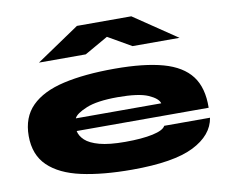

<svg xmlns="http://www.w3.org/2000/svg" viewBox="-82 -856 1158 974"><g transform="rotate(-10 497.0 -368.5)"><path d="M721 -176H957Q943 -88 840 -36.5Q737 15 523 15Q372 15 262.5 -9Q153 -33 94 -90Q35 -147 35 -244Q35 -340 92.5 -397.5Q150 -455 259 -480Q368 -505 523 -505Q675 -505 772 -478Q869 -451 915 -390.5Q961 -330 959 -227H279Q284 -201 307.5 -179Q331 -157 380.5 -143.5Q430 -130 513 -130Q599 -130 654.5 -142Q710 -154 721 -176ZM513 -360Q407 -360 351.5 -337Q296 -314 286 -291H726Q719 -317 670 -338.5Q621 -360 513 -360ZM653 -752 875 -602H633L513 -671L392 -602H151L373 -752Z"/></g></svg>

Font: Syne ExtraBold
Style: Regular
Weight: 800
Designer: Lucas Descroix
Foundry: Bonjour Monde
Version: Version 2.200; ttfautohint (v1.8.4)